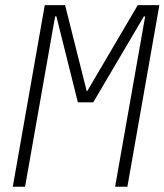

<svg xmlns="http://www.w3.org/2000/svg" viewBox="-20 -713 628 733"><path d="M28.8 0 150.9 -693.4H228.5L311 -365.2H313L505.9 -693.4H588.4L466.3 0H419.4L534.2 -650.4H529.3L335.9 -322.3H277.3L195.3 -650.4H190.4L75.7 0Z"/></svg>

Font: Cascadia Code ExtraLight
Style: Italic
Weight: 200
Italic angle: -10°
Monospace: yes
Designer: Aaron Bell
Foundry: Saja Typeworks
Version: Version 2404.023; ttfautohint (v1.8.4)